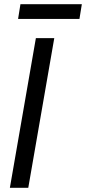

<svg xmlns="http://www.w3.org/2000/svg" viewBox="-20 -892 409 912"><path d="M65.9 -802.2H357.4L368.7 -872.1H77.1ZM26.9 0H114.3L237.8 -710.9H150.4Z"/></svg>

Font: Roboto Condensed
Style: Italic
Weight: 400
Designer: Google
Version: Version 1.000;PS 001.000;hotconv 1.0.88;makeotf.lib2.5.64775